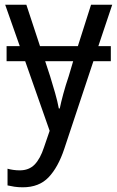

<svg xmlns="http://www.w3.org/2000/svg" viewBox="-20 -556 499 816"><path d="M2 -536H92L150 -360H311L367 -536H457L398 -360H451V-296H377L253 77Q227 155 186.5 197.5Q146 240 77 240Q57 240 41 237.5Q25 235 12 232V161Q22 164 36 166Q50 168 64 168Q103 168 127 143.5Q151 119 167 70L191 0L87 -296H8V-360H64ZM230 -95H234Q239 -120 249 -157Q259 -194 272 -232L291 -296H172L193 -232Q204 -196 214 -161.5Q224 -127 230 -95Z"/></svg>

Font: Noto Sans SemiCondensed
Style: Regular
Weight: 400
Width: 4
Designer: Monotype Design Team
Foundry: Monotype Imaging Inc.
Version: Version 2.013; ttfautohint (v1.8.4.7-5d5b)